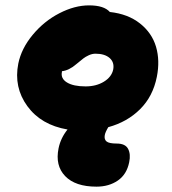

<svg xmlns="http://www.w3.org/2000/svg" viewBox="-20 -509 646 722"><path d="M342.8 192.9Q263.2 192.9 225.1 153.3Q187 113.8 200.2 48.8Q208 10.3 233.9 -22Q134.3 -39.1 82.8 -109.9Q31.2 -180.7 48.8 -270Q60.5 -327.1 103.3 -378.4Q146 -429.7 203.4 -459.2Q260.7 -488.8 314.9 -488.8Q371.1 -488.8 393.1 -463.9Q461.4 -456.5 506.3 -420.9Q551.3 -385.3 566.7 -333.3Q582 -281.2 569.8 -220.2Q555.2 -146.5 506.8 -98.4Q458.5 -50.3 387.2 -30.8Q376 -12.2 374 -1Q371.1 15.1 380.6 22.9Q390.1 30.8 418.9 30.8Q451.2 30.8 461.7 50.8Q472.2 70.8 465.8 101.1Q456.5 147 423.1 169.9Q389.6 192.9 342.8 192.9ZM212.9 -238.8Q207.5 -213.9 231.7 -199Q255.9 -184.1 301.8 -184.1Q341.8 -184.1 370.8 -201.9Q399.9 -219.7 405.8 -248Q410.6 -274.9 392.1 -291Q373.5 -307.1 338.9 -307.1Q326.7 -307.1 314 -301.3Q301.3 -295.4 293.5 -289.3Q285.6 -283.2 266.1 -267.1Q239.3 -244.1 212.9 -241.2Z"/></svg>

Font: Shantell Sans Irregular Bouncy
Style: Italic
Weight: 800
Italic angle: -11.31°
Designer: Stephen Nixon, Anya Danilova, Shantell Martin
Foundry: Arrow Type
Version: Version 1.006;[9816181b4]